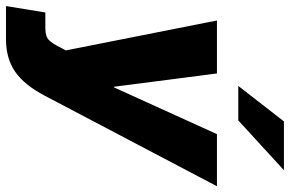

<svg xmlns="http://www.w3.org/2000/svg" viewBox="-192 -598 988 655"><g transform="rotate(90 302.5 -270.0)"><path d="M108.4 204.1H-4.9L17.1 69.8H71.3Q98.6 69.8 111.1 57.6Q123.5 45.4 136.2 19L146.5 0L44.4 -515.6H225.1L270.5 -164.1H272.5L432.1 -515.6H609.9L301.3 71.3Q264.2 142.1 218.8 173.1Q173.3 204.1 108.4 204.1ZM267.6 -588.4 388.7 -744.1H555.2L385.3 -588.4Z"/></g></svg>

Font: Inter Display Extra Bold
Style: Italic
Weight: 800
Italic angle: -9.39999°
Designer: Rasmus Andersson
Foundry: rsms
Version: Version 4.000;git-4fc901f